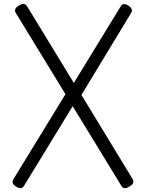

<svg xmlns="http://www.w3.org/2000/svg" viewBox="-20 -975 767 1009"><path d="M662 4Q647 14 636 14Q625 14 618 2L362 -417L106 2Q99 14 88.5 14Q78 14 62 4Q53 -2 49 -8Q45 -14 46 -20.5Q47 -27 51 -34L324 -480L63 -907Q57 -917 60 -926.5Q63 -936 78 -945Q94 -955 104 -954.5Q114 -954 123 -941L368 -539L614 -941Q621 -953 631.5 -953.5Q642 -954 655 -945Q665 -939 669 -932.5Q673 -926 673.5 -920Q674 -914 669 -907L408 -476L677 -34Q683 -24 680 -14.5Q677 -5 662 4Z"/></svg>

Font: Playwrite US Modern Light
Style: Regular
Weight: 300
Designer: Veronika Burian, José Scaglione
Foundry: TypeTogether
Version: Version 1.003